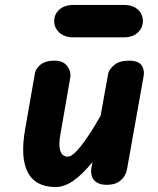

<svg xmlns="http://www.w3.org/2000/svg" viewBox="-20 -745 638 774"><path d="M204.5 9Q123 9 92 -50.2Q61 -109.5 81.5 -225L121 -451Q124 -467.5 143 -484Q162 -500.5 200.5 -500.5Q235 -500.5 251.2 -478.2Q267.5 -456 263 -430.5L223.5 -203.5Q215.5 -160 223.2 -136.8Q231 -113.5 253.5 -113.5Q272.5 -113.5 306 -155.8Q339.5 -198 385.5 -278L416 -447.5Q418.5 -464 439.5 -482.2Q460.5 -500.5 500.5 -500.5Q537.5 -500.5 550.5 -482Q563.5 -463.5 559 -438L491.5 -60Q490.5 -52 482.8 -37.5Q475 -23 457.8 -11.5Q440.5 0 410 0Q376 0 359.8 -18.2Q343.5 -36.5 348.5 -68.5L353 -92Q314.5 -44 277.2 -17.5Q240 9 204.5 9ZM275.5 -594.5Q240.5 -594.5 219.5 -613.5Q198.5 -632.5 198.5 -660Q198.5 -688 219.5 -706.5Q240.5 -725 275.5 -725H480Q515.5 -725 535.8 -706.5Q556 -688 556 -660Q556 -633.5 535.8 -614Q515.5 -594.5 480 -594.5Z"/></svg>

Font: Edu VIC WA NT Hand
Style: Regular
Weight: 400
Designer: Tina and Corey Anderson, Eben Sorkin, Mirko Velimirovic
Foundry: Google for Education
Version: Version 1.000